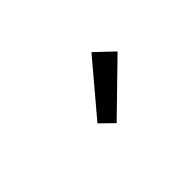

<svg xmlns="http://www.w3.org/2000/svg" viewBox="-22 -970 587 587"><g transform="rotate(-45 271.0 -677.0)"><path d="M257 -573 414 -726 356 -781 215 -614Z"/></g></svg>

Font: Giro Sans Regular
Style: Regular
Weight: 400
Designer: Paul D. Hunt
Foundry: Adobe Systems Incorporated
Version: Version 1.000;PS 1.0;hotconv 1.0.88;makeotf.lib2.5.647800